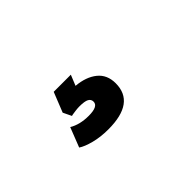

<svg xmlns="http://www.w3.org/2000/svg" viewBox="-16 -209 635 635"><g transform="rotate(-45 301.0 108.0)"><path d="M141.1 189.9 168 121.1Q196.3 138.2 237.8 138.2Q282.2 138.2 282.2 116.2Q282.2 105 272.2 99.6Q262.2 94.2 237.8 94.2Q229.5 94.2 219.5 95.5Q209.5 96.7 204.1 97.7L198.2 99.1L184.1 69.8L211.9 0H292L276.9 37.1Q322.3 41 349.6 63Q377 85 377 125Q377 215.8 252 215.8Q215.8 215.8 186 208Q156.2 200.2 141.1 189.9Z"/></g></svg>

Font: Cooper Hewitt
Style: Heavy
Weight: 713
Designer: Village Type and Design LLC
Foundry: Cooper Hewitt Smithsonian Design Museum
Version: 1.000